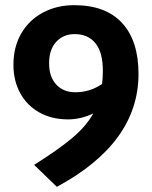

<svg xmlns="http://www.w3.org/2000/svg" viewBox="-20 -707 590 743"><path d="M516 -421Q516 -154 200 16L112 -69Q206 -128 259.5 -173Q313 -218 341 -268Q293 -245 243 -245Q180 -245 132 -272Q84 -299 58 -347Q32 -395 32 -456Q32 -526 62.5 -578Q93 -630 146.5 -658.5Q200 -687 267 -687Q389 -687 452.5 -618Q516 -549 516 -421ZM375 -382Q378 -406 378 -433Q378 -504 349.5 -539.5Q321 -575 269 -575Q225 -575 197.5 -545Q170 -515 170 -462Q170 -410 197.5 -380Q225 -350 272 -350Q328 -350 375 -382Z"/></svg>

Font: Biryani
Style: Bold
Weight: 700
Designer: Dan Reynolds and Mathieu Reguer
Foundry: Dan Reynolds and Mathieu Reguer
Version: Version 1.004; ttfautohint (v1.1) -l 5 -r 5 -G 72 -x 0 -D la